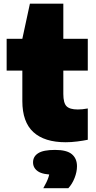

<svg xmlns="http://www.w3.org/2000/svg" viewBox="-20 -760 522 1040"><path d="M336 10.5Q221 10.5 161 -44.2Q101 -99 101 -212.5V-550L142 -740H323V-251Q323 -202 340.5 -184.5Q358 -167 401 -167Q413 -167 426 -168.2Q439 -169.5 455.5 -172.5V-3Q432 2 399 6.2Q366 10.5 336 10.5ZM16 -377.5V-550H455.5V-377.5ZM214.5 259.5Q235 224 242.8 199.5Q250.5 175 250.5 147.5L292 186.5H278Q212.5 186.5 185.8 168.2Q159 150 159 119.5Q159 87.5 187 69.8Q215 52 278 52Q341.5 52 369.2 75.2Q397 98.5 397 140.5Q397 171 384 204Q371 237 350 259.5Z"/></svg>

Font: Encode Sans SemiExpanded Black
Style: Regular
Weight: 900
Width: 6
Designer: Multiple Designers
Foundry: Impallari Type
Version: Version 3.002